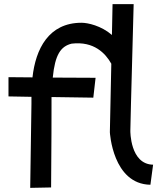

<svg xmlns="http://www.w3.org/2000/svg" viewBox="-20 -869 764 928"><path d="M720 -73C608 -75 610 -237 610 -237C610 -237 613 -386 626 -849H524L521 -700C469 -745 404 -759 374 -759C215 -759 152 -632 137 -495L21 -496V-403L132 -401V-367C132 -367 130 -243 126 39L227 37C229 -136 229 -357 229 -357V-400L431 -397L442 -493L235 -494C246 -606 274 -645 326 -658C434 -671 490 -611 518 -561L511 -230C511 -230 524 21 707 24Z"/></svg>

Font: McLaren
Style: Regular
Weight: 400
Designer: Astigmatic (AOETI)
Foundry: Astigmatic (AOETI)
Version: Version 1.000